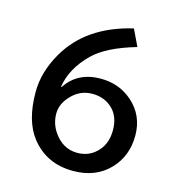

<svg xmlns="http://www.w3.org/2000/svg" viewBox="-123 -926 1006 1076"><g transform="rotate(15 380.0 -388.0)"><path d="M214.8 -396Q282.2 -498 415.5 -498Q523.4 -498 600.1 -430.2Q684.1 -355.5 684.1 -239.7Q684.1 -121.1 608.9 -42Q529.3 42 397.5 42Q243.2 42 153.3 -72.3Q81.1 -164.6 81.1 -331.5Q81.1 -447.8 147.5 -562.5Q258.8 -756.3 521 -817.9L566.9 -722.2Q397 -672.9 322.3 -599.1Q227.5 -505.9 210.9 -396ZM392.1 -403.8Q317.9 -403.8 265.6 -344.7Q224.1 -298.3 224.1 -244.6Q224.1 -187 256.8 -139.2Q309.6 -62 394.5 -62Q468.8 -62 516.6 -118.7Q555.2 -165 555.2 -235.8Q555.2 -315.9 507.8 -360.4Q461.4 -403.8 392.1 -403.8Z"/></g></svg>

Font: FORM UDPGothic
Style: Bold
Weight: 700
Foundry: Pronama LLC
Version: Version 1.051